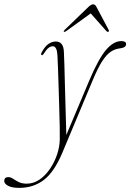

<svg xmlns="http://www.w3.org/2000/svg" viewBox="-140 -642 617 909"><path d="M284 -264Q326.5 -364 362 -405.8Q397.5 -447.5 434.5 -447.5Q457 -447.5 457 -433Q457 -416.5 428 -413Q405 -410.5 385 -397.5Q365 -384.5 344.2 -352.8Q323.5 -321 298.5 -261L155 81.5Q116 173.5 66.8 210.5Q17.5 247.5 -49 247.5Q-84 247.5 -102 237.5Q-120 227.5 -120 215Q-120 196.5 -100.5 196.5Q-89.5 196.5 -78.2 204.2Q-67 212 -51.5 219.8Q-36 227.5 -13.5 227.5Q19.5 227.5 47.8 207.8Q76 188 97.2 156.5Q118.5 125 130.5 88.5Q142.5 52 143 18.5Q143.5 -1.5 142.8 -41.5Q142 -81.5 140.5 -131.2Q139 -181 137.5 -230.8Q136 -280.5 134.5 -320.5Q133 -360.5 132 -379.5Q129.5 -423 110 -423Q100 -423 90 -415.5Q80 -408 68 -389Q62 -379.5 57.5 -381Q52 -383 56.5 -392.5Q72 -422 89.2 -433.8Q106.5 -445.5 124 -445.5Q160.5 -445.5 162.5 -396.5Q163.5 -380 164.8 -336.2Q166 -292.5 167.5 -234.2Q169 -176 170.8 -115Q172.5 -54 174 -3ZM373 -491.5Q369.5 -489.5 364.5 -494L289.5 -578.5L172.5 -494Q165 -490 162.5 -491.5Q160 -494.5 166 -500.5L279 -609.5Q291.5 -621.5 301 -621.5Q310.5 -621.5 316.5 -609.5L374.5 -500.5Q377.5 -494.5 373 -491.5Z"/></svg>

Font: Fraunces 72pt Thin
Style: Italic
Weight: 100
Italic angle: -16°
Version: Version 1.000;[b76b70a41]